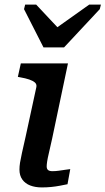

<svg xmlns="http://www.w3.org/2000/svg" viewBox="-20 -815 461 839"><path d="M170 -608H260L416 -775L421 -795H370L204 -677L259 -666L138 -795H90L85 -775ZM163 4Q134 4 112 -4.5Q90 -13 77.5 -30.5Q65 -48 65 -74Q65 -88 67.5 -104Q70 -120 76 -147Q82 -174 92 -218L139 -435Q141 -447 132.5 -454.5Q124 -462 108 -467.5Q92 -473 69 -477L58 -479L71 -538H277L208 -210Q200 -173 194 -148Q188 -123 186 -109Q184 -95 184 -88Q184 -77 190 -72Q196 -67 209 -67Q223 -67 237 -69Q251 -71 264.5 -73Q278 -75 287 -76L275 -10Q260 -7 242 -3.5Q224 0 204 2Q184 4 163 4Z"/></svg>

Font: Roboto Serif Medium
Style: Italic
Weight: 500
Italic angle: -10°
Designer: Greg Gazdowicz
Foundry: Commercial Type
Version: Version 1.008